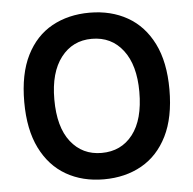

<svg xmlns="http://www.w3.org/2000/svg" viewBox="-50 -712 782 776"><g transform="rotate(-5 341.0 -324.0)"><path d="M341 14Q254.5 14 188.2 -24Q122 -62 84.5 -137.5Q47 -213 47 -325Q47 -439 84.5 -513.8Q122 -588.5 188.2 -625.2Q254.5 -662 341 -662Q428 -662 494.5 -624.2Q561 -586.5 598.5 -511.5Q636 -436.5 636 -325Q636 -211.5 598.5 -136.2Q561 -61 494.5 -23.5Q428 14 341 14ZM341 -93Q420.5 -93 467.2 -153Q514 -213 514 -326Q514 -434.5 467.2 -495.2Q420.5 -556 341 -556Q263 -556 216 -495.2Q169 -434.5 169 -325Q169 -212.5 216 -152.8Q263 -93 341 -93Z"/></g></svg>

Font: Karla
Style: Bold
Weight: 700
Designer: Jonathan Pinhorn
Version: Version 2.004; ttfautohint (v1.8.4.7-5d5b);gftools[0.9.33]